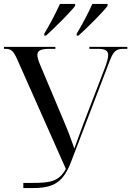

<svg xmlns="http://www.w3.org/2000/svg" viewBox="-20 -951 664 971"><path d="M204 -781V-771H213C259 -813 333 -886 360 -921V-931H283C263 -886 232 -827 204 -781ZM368 -781V-771H377C424 -813 497 -886 524 -921V-931H447C427 -886 396 -827 368 -781ZM98 0H147C255 0 301 -32 340 -134L536 -646C553 -691 568 -704 603 -704H624V-714H432V-704H473C511 -704 527 -696 527 -672C527 -657 521 -636 512 -612L406 -336C389 -290 372 -245 356 -200C340 -246 323 -292 301 -343L183 -623C174 -644 169 -661 169 -673C169 -695 186 -704 231 -704H260V-714H0V-704H8C38 -704 49 -691 67 -651L313 -97C279 -33 233 -26 146 -26H98Z"/></svg>

Font: Noto Serif Display SemiCondensed
Style: Regular
Weight: 400
Width: 4
Designer: Monotype Design Team
Foundry: Monotype Imaging Inc.
Version: Version 2.009